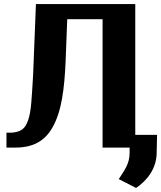

<svg xmlns="http://www.w3.org/2000/svg" viewBox="-20 -731 798 951"><path d="M12 0H56C146 0 202 -34 239 -98C286 -179 299 -293 305 -427L313 -636H488V0H622V26C622 80 597 111 573 149L568 156L654 200C706 165 756 106 756 24L758 -63H650V-711H158L144 -360C141 -305 138 -259 135 -223C132 -187 127 -157 119 -135C105 -94 85 -78 39 -74H12Z"/></svg>

Font: Aerodynamic
Style: Bd
Weight: 500
Designer: Google
Version: Version 2.000980; 2014